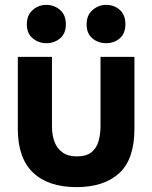

<svg xmlns="http://www.w3.org/2000/svg" viewBox="-20 -760 625 787"><path d="M294 7Q178 7 115.5 -52.5Q53 -112 53 -232V-527H193V-242Q193 -206 203.5 -178.5Q214 -151 236.5 -135Q259 -119 295 -119Q334 -119 355 -136Q376 -153 384 -181.5Q392 -210 392 -242V-527H531V-232Q531 -107 468.5 -50Q406 7 294 7ZM415 -583Q382 -583 358.5 -603Q335 -623 335 -660Q335 -698 359.5 -719Q384 -740 415 -740Q448 -740 471 -719.5Q494 -699 494 -661Q494 -623 471 -603Q448 -583 415 -583ZM170 -583Q138 -583 114 -603Q90 -623 90 -660Q90 -698 114 -719Q138 -740 170 -740Q202 -740 226 -719.5Q250 -699 250 -660Q250 -623 226.5 -603Q203 -583 170 -583Z"/></svg>

Font: Onest
Style: Bold
Weight: 700
Designer: Dmitri Voloshin, Andrey Kudryavtsev
Foundry: Dmitri Voloshin, Andrey Kudryavtsev
Version: Version 1.000;gftools[0.9.33]